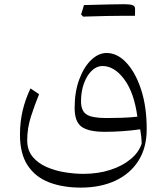

<svg xmlns="http://www.w3.org/2000/svg" viewBox="-20 -607 776 892"><path d="M661.6 -6.8Q661.6 79.6 623 140.1Q584.5 200.7 515.4 232.7Q446.3 264.6 355.5 264.6Q272 264.6 208.3 240.2Q144.5 215.8 108.6 161.6Q72.8 107.4 72.8 19Q72.8 -40.5 85.2 -93.3Q97.7 -146 121.6 -196.3L161.6 -169.4Q142.1 -122.1 124.3 -67.1Q106.4 -12.2 106.4 44.4Q106.4 91.3 131.8 121.6Q157.2 151.9 197.3 169.2Q237.3 186.5 282.5 193.6Q327.6 200.7 367.2 200.7Q435.1 200.7 491.5 182.6Q547.9 164.6 586.4 132.8Q625 101.1 638.2 60.1Q637.7 41.5 636 26.6Q634.3 11.7 631.3 -6.3Q591.8 -0.5 549.6 2.4Q507.3 5.4 466.8 5.4Q391.6 5.4 359.1 -18.1Q326.7 -41.5 326.7 -105.5Q326.7 -179.7 347.9 -237.3Q369.1 -294.9 403.1 -327.9Q437 -360.8 475.6 -360.8Q524.4 -360.8 566.7 -316.2Q608.9 -271.5 635.3 -191.7Q661.6 -111.8 661.6 -6.8ZM618.2 -64.9Q603 -177.2 557.1 -238.8Q511.2 -300.3 456.1 -300.3Q428.7 -300.3 406 -278.3Q383.3 -256.3 369.9 -219.2Q356.4 -182.1 356.4 -136.7Q356.4 -91.8 382.1 -75.2Q407.7 -58.6 474.6 -58.6Q507.3 -58.6 545.4 -59.8Q583.5 -61 618.2 -64.9ZM557.6 -533.7Q487.3 -533.7 366.2 -529.8Q359.9 -536.1 356.9 -539.6Q365.7 -569.8 370.1 -583.5Q516.6 -587.4 551.8 -587.4Q586.9 -587.4 597.2 -582.5Q607.4 -577.6 607.4 -566.9V-547.9Q607.4 -540 606.9 -533.7Z"/></svg>

Font: Pinar-FD Light
Style: Regular
Weight: 300
Designer: Amin Abedi
Version: Version 2.000